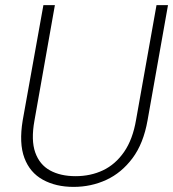

<svg xmlns="http://www.w3.org/2000/svg" viewBox="-20 -720 678 752"><path d="M268 12Q199 12 148 -16Q97 -44 75.5 -101.5Q54 -159 69 -249L150 -700H195L115 -248Q101 -171 118 -123Q135 -75 176 -52.5Q217 -30 276 -30Q335 -30 383.5 -53Q432 -76 466 -125Q500 -174 513 -251L593 -700H638L558 -249Q542 -158 499 -100.5Q456 -43 396.5 -15.5Q337 12 268 12Z"/></svg>

Font: DM Sans 11pt ExtraLight
Style: Italic
Weight: 250
Italic angle: -10°
Version: Version 4.004;gftools[0.9.30]